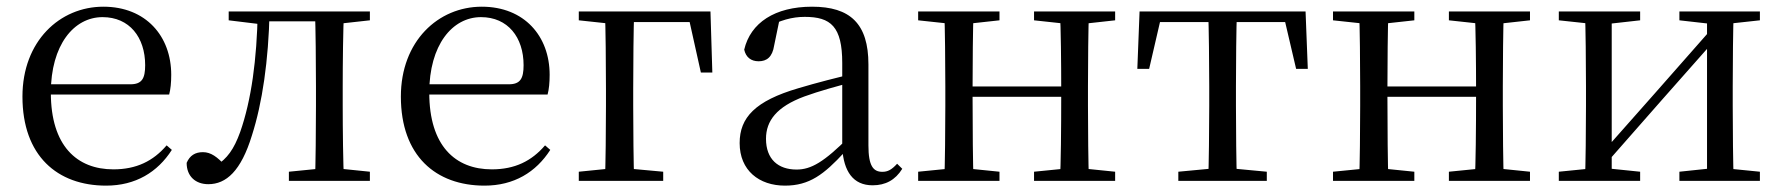

<svg xmlns="http://www.w3.org/2000/svg" viewBox="-20 -551 5427 585"><path d="M303.3 14.6C393 14.6 460 -26.3 503.6 -94.3L487.7 -108.1C446.8 -60.3 395.7 -35 325.5 -35C214.4 -35 134.9 -106.4 134.9 -268.7C134.9 -413.6 204.8 -498.8 292.6 -498.8C374.3 -498.8 422.3 -437.4 422.3 -352.3C422.3 -311.7 412.3 -294.2 377.3 -294.2H86.6V-262.9H495.4C499.7 -278.8 501.7 -298.9 501.7 -323.2C501.7 -440.7 424.6 -530.6 294.9 -530.6C162.1 -530.6 48.4 -425.5 48.4 -256.8C48.4 -76.2 154.8 14.6 303.3 14.6Z M614.7 10.2C669.2 10.2 714.4 -29.9 747.6 -138.5C779.2 -236.8 798.2 -366.4 801.4 -516H765.3C762.7 -369.7 745.7 -245.6 711.9 -149.1C692.6 -95.5 671.9 -67.7 638 -46.1V-35.9H666.6V-45.9C642.4 -72.8 622.5 -87.4 598.3 -87.4C574.5 -87.4 558.2 -77.1 548.7 -54.8C548.7 -13.7 575.9 10.2 614.7 10.2ZM676.8 -489.1 772.8 -477.4H780V-516H676.8ZM781.8 -486H972.9V-516H781.8ZM860.2 0H1107V-27.8L1001.3 -38.6H968.9L860.2 -27.8ZM939.7 0H1028.2C1025.4 -48.6 1024.2 -160.1 1024.2 -228.5V-288.3C1024.2 -355.1 1025.4 -467.4 1028.2 -516H939.7C941.7 -467.4 942.7 -355.1 942.7 -288.3V-228.5C942.7 -160.1 941.7 -48.6 939.7 0ZM983.5 -477.4H1001.3L1107 -489.1V-516H983.5Z M1456.3 14.6C1546 14.6 1613 -26.3 1656.6 -94.3L1640.7 -108.1C1599.8 -60.3 1548.7 -35 1478.5 -35C1367.4 -35 1287.9 -106.4 1287.9 -268.7C1287.9 -413.6 1357.8 -498.8 1445.6 -498.8C1527.3 -498.8 1575.3 -437.4 1575.3 -352.3C1575.3 -311.7 1565.3 -294.2 1530.3 -294.2H1239.6V-262.9H1648.4C1652.7 -278.8 1654.7 -298.9 1654.7 -323.2C1654.7 -440.7 1577.6 -530.6 1447.9 -530.6C1315.1 -530.6 1201.4 -425.5 1201.4 -256.8C1201.4 -76.2 1307.8 14.6 1456.3 14.6Z M1823.1 0H1912.3C1910.3 -48.6 1909.3 -160.1 1909.3 -228.5V-280C1909.3 -355.1 1910.3 -467.4 1912.3 -516H1823.1C1825.3 -467.4 1826.3 -355.1 1826.3 -280V-228.5C1826.3 -160.1 1825.3 -48.6 1823.1 0ZM1867 -483.7H2107.3L2075.3 -510.7L2115.5 -329.9H2150.4L2144.7 -516H1867ZM1743.5 0H2000.7V-27.8L1882.9 -38.6H1850.9L1743.5 -27.8ZM1743.5 -489.1 1852.7 -477.4H1867V-516H1743.5Z M2371.7 14.6C2446.3 14.6 2490.6 -19.6 2552.9 -87.1H2576.5L2567.8 -134.4C2490.6 -57.1 2451.3 -34.4 2407.1 -34.4C2351 -34.4 2313.9 -65.8 2313.9 -128.2C2313.9 -183 2346.6 -225.8 2430.6 -257C2475.6 -273.5 2533.6 -289.3 2586.8 -303.3V-327.7C2533 -315.5 2468.4 -298.9 2412.9 -282.3C2280.7 -243.6 2233.6 -192.6 2233.6 -115.1C2233.6 -31.8 2292.8 14.6 2371.7 14.6ZM2638.8 13.6C2677.7 13.6 2707.8 -2.3 2729.1 -36.7L2713.4 -52.1C2696.8 -33.9 2685 -27.5 2668.4 -27.5C2640.8 -27.5 2626 -45.3 2626 -107.7V-354.6C2626 -479.1 2570.2 -530.6 2454.2 -530.6C2341.1 -530.6 2266.7 -481.7 2247.5 -399.7C2252.5 -376.8 2268.1 -364.3 2291.4 -364.3C2316 -364.3 2333.4 -376.9 2338.8 -412.7L2355.2 -491.9L2311.7 -464.7C2356.2 -489.6 2393.7 -499.6 2432 -499.6C2511.2 -499.6 2546.2 -470.1 2546.2 -359V-99.7C2550.7 -28.9 2579.2 13.6 2638.8 13.6Z M2857.1 0H2946.3C2944.3 -48.6 2943.3 -160.1 2943.3 -260.2V-279.8C2943.3 -355.1 2944.3 -467.4 2946.3 -516H2857.1C2859.3 -467.4 2860.3 -355.1 2860.3 -288.3V-228.5C2860.3 -160.1 2859.3 -48.6 2857.1 0ZM3209.4 0H3297.9C3295.9 -48.6 3294.9 -160.1 3294.9 -228.5V-288.3C3294.9 -355.1 3295.9 -467.4 3297.9 -516H3209.4C3212.4 -467.4 3213.4 -355.1 3213.4 -279.8V-260.2C3213.4 -160.1 3212.4 -48.6 3209.4 0ZM2777.5 0H3025.3V-27.8L2918.7 -38.6H2886.7L2777.5 -27.8ZM2777.5 -489.1 2886.7 -477.4H2918.7L3025.3 -489.1V-516H2777.5ZM3130.6 0H3377.7V-27.8L3271.8 -38.6H3238.8L3130.6 -27.8ZM3130.6 -489.1 3238.8 -477.4H3271.8L3377.7 -489.1V-516H3130.6ZM2901 -256H3253.9V-287.5H2901Z M3445.3 -341.2H3481.3L3521.2 -513.4L3478.7 -483.7H3931.2L3888.8 -513.4L3929.1 -341.2H3964.7L3957.9 -516H3452.1ZM3570.2 0H3839.8V-27.8L3725.3 -38.6H3684.9L3570.2 -27.8ZM3661.2 0H3748.8C3746.8 -48.6 3745.8 -160.1 3745.8 -228.5V-288.3C3745.8 -355.1 3746.8 -467.4 3748.8 -516H3661.2C3663.2 -467.4 3664.4 -355.1 3664.4 -288.3V-228.5C3664.4 -160.1 3663.2 -48.6 3661.2 0Z M4121.1 0H4210.3C4208.3 -48.6 4207.3 -160.1 4207.3 -260.2V-279.8C4207.3 -355.1 4208.3 -467.4 4210.3 -516H4121.1C4123.3 -467.4 4124.3 -355.1 4124.3 -288.3V-228.5C4124.3 -160.1 4123.3 -48.6 4121.1 0ZM4473.4 0H4561.9C4559.9 -48.6 4558.9 -160.1 4558.9 -228.5V-288.3C4558.9 -355.1 4559.9 -467.4 4561.9 -516H4473.4C4476.4 -467.4 4477.4 -355.1 4477.4 -279.8V-260.2C4477.4 -160.1 4476.4 -48.6 4473.4 0ZM4041.5 0H4289.3V-27.8L4182.7 -38.6H4150.7L4041.5 -27.8ZM4041.5 -489.1 4150.7 -477.4H4182.7L4289.3 -489.1V-516H4041.5ZM4394.6 0H4641.7V-27.8L4535.8 -38.6H4502.8L4394.6 -27.8ZM4394.6 -489.1 4502.8 -477.4H4535.8L4641.7 -489.1V-516H4394.6ZM4165 -256H4517.9V-287.5H4165Z M4729.5 0H4977.3V-27.8L4872.3 -38.6H4837.7L4729.5 -27.8ZM5096.9 0H5342.2V-27.8L5234 -38.6H5199.6L5096.9 -27.8ZM4809.1 0H4890.7V-516H4809.1C4811.3 -467.4 4812.3 -355.1 4812.3 -288.3V-228.5C4812.3 -160.1 4811.3 -48.6 4809.1 0ZM4868.1 -46.9 5046.1 -249.4 5224.4 -451H5235.7L5202 -470.9L5021.2 -265.6L4844.3 -65.8H4832.9ZM5181.1 0H5262.4C5260.4 -48.6 5259.4 -160.1 5259.4 -228.5V-288.3C5259.4 -355.1 5260.4 -467.4 5262.4 -516H5181.1ZM4729.5 -489.1 4838.7 -477.4H4873.1L4977.3 -489.1V-516H4729.5ZM5096.9 -489.1 5200.4 -477.4H5234.8L5342.2 -489.1V-516H5096.9Z"/></svg>

Font: Source Han Serif CN VF
Style: Regular
Weight: 250
Designer: Ryoko NISHIZUKA 西塚涼子 (kana & ideographs); Frank Grießhammer (Latin, Greek & Cyrillic); Wenlong ZHANG 张文龙 (bopomofo); San
Foundry: Adobe
Version: Version 2.002;hotconv 1.1.0;makeotfexe 2.6.0